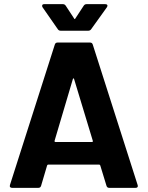

<svg xmlns="http://www.w3.org/2000/svg" viewBox="-20 -905 711 925"><path d="M493 -10 463 -108Q461 -112 458 -112H212Q209 -112 207 -108L178 -10Q175 0 165 0H38Q32 0 29 -3.5Q26 -7 28 -14L244 -690Q247 -700 257 -700H414Q424 -700 427 -690L643 -14Q644 -12 644 -9Q644 0 633 0H506Q496 0 493 -10ZM247 -221H423Q429 -221 427 -227L337 -524Q336 -528 334 -527.5Q332 -527 331 -524L243 -227Q242 -221 247 -221ZM183 -877Q183 -885 193 -885H283Q292 -885 297 -877L337 -816Q340 -810 343 -816L383 -877Q388 -885 397 -885H487Q495 -885 497 -880.5Q499 -876 495 -870L419 -764Q414 -757 405 -757H272Q263 -757 258 -765L185 -870Q183 -873 183 -877Z"/></svg>

Font: Amber EN
Style: Bold
Weight: 700
Designer: Jeremy Tribby
Foundry: Tribby Type
Version: Version 1.408 November 24, 2021